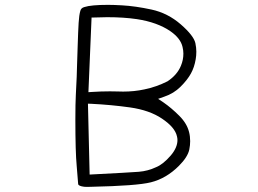

<svg xmlns="http://www.w3.org/2000/svg" viewBox="-20 -773 1040 775"><path d="M477.1 -403.3Q468.3 -403.3 454.8 -403.8Q441.4 -404.3 423.8 -404.3Q388.2 -404.3 351.6 -401.9L336.9 -400.9L349.6 -702.1Q388.2 -703.6 412.6 -703.6Q479.5 -703.6 532.2 -695.8Q615.7 -683.1 668.5 -646.5Q709 -618.2 716.8 -583.5Q720.2 -569.3 720.2 -556.6Q720.2 -531.2 710.4 -507.8Q695.3 -470.7 656.2 -444.8Q610.8 -421.9 562.5 -412.1Q522 -403.3 477.1 -403.3ZM747.6 -203.1Q747.6 -242.7 729.5 -272.9Q719.7 -289.6 703.6 -305.7Q671.9 -337.4 640.1 -359.4L618.2 -374L643.1 -382.8Q681.2 -395.5 708.7 -422.9Q736.3 -450.2 750.5 -476.1Q764.6 -501.5 770 -534.2Q772.5 -548.3 772.5 -564.5Q772.5 -580.6 768.6 -599.1Q761.7 -629.4 709.5 -674.8Q657.2 -720.2 591.8 -734.4Q526.4 -748.5 472.2 -751.5Q439 -753.4 416 -753.4Q347.7 -753.4 320.8 -744.6Q313.5 -742.7 309.6 -738.8Q305.7 -734.9 304.2 -729Q299.3 -712.4 297.4 -680.7Q295.4 -647.9 293.5 -586.7Q291.5 -525.4 290.8 -503.4Q290 -481.4 289.6 -462.4Q288.1 -424.3 286.1 -390.1Q284.2 -356 284.2 -290.5Q284.2 -159.7 289.6 -103Q293.5 -59.6 295.4 -31.2Q295.4 -28.3 297.4 -26.4Q300.8 -22.9 310.1 -20.8Q319.3 -18.6 329.8 -18.6Q340.3 -18.6 348.1 -19Q532.2 -22.9 588.9 -37.1Q651.4 -52.7 702.1 -103.5Q737.8 -139.2 744.1 -169.4Q747.6 -187 747.6 -203.1ZM609.9 -98.1V-98.6Q609.9 -98.1 609.9 -98.1ZM696.3 -207.5Q696.3 -177.2 669.4 -145.5Q638.2 -109.4 609.9 -98.1Q576.7 -82.5 540.3 -79.6Q503.9 -76.7 341.8 -68.4L335 -354.5L349.1 -354Q428.2 -350.1 504.9 -339.4Q584 -328.1 634.3 -293.9Q686.5 -258.8 694.3 -222.7Q696.3 -215.3 696.3 -207.5Z"/></svg>

Font: NaikaiFont
Style: ExtraLight
Weight: 200
Version: Version 1.89